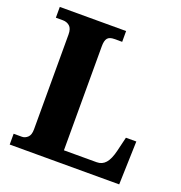

<svg xmlns="http://www.w3.org/2000/svg" viewBox="-129 -825 882 936"><g transform="rotate(20 312.0 -357.0)"><path d="M23 0V-56H66Q82 -56 95.5 -68.5Q109 -81 109 -110V-602Q109 -633 94.5 -645.5Q80 -658 59 -658H23V-714H367V-658H327Q301 -658 291 -645.5Q281 -633 281 -604V-64H451Q479 -64 497 -84.5Q515 -105 526 -150L544 -225H598L591 0Z"/></g></svg>

Font: Noto Serif Myanmar SemiCondensed ExtraBold
Style: Regular
Weight: 800
Width: 4
Designer: Ben Mitchell and the Monotype Design Team
Foundry: Monotype Imaging Inc.
Version: Version 2.106; ttfautohint (v1.8.4.7-5d5b)